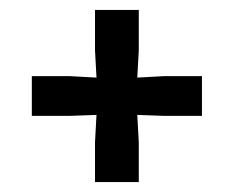

<svg xmlns="http://www.w3.org/2000/svg" viewBox="-20 -436 470 386"><path d="M171 -70V-150L174 -205L119 -203H44V-283H119L174 -280L171 -335V-416H259V-335L256 -280L311 -283H386V-203H311L256 -205L259 -150V-70Z"/></svg>

Font: Rasa
Style: Regular
Weight: 400
Designer: Anna Giedrys (Yrsa+Rasa design), David Brezina (Yrsa art-direction, Rasa art-direction, design)
Foundry: Rosetta Type Foundry
Version: Version 2.004